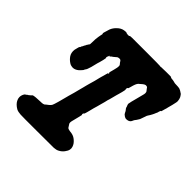

<svg xmlns="http://www.w3.org/2000/svg" viewBox="-180 -809 1001 1001"><g transform="rotate(45 320.5 -308.5)"><path d="M240 -656Q255 -656 349 -656Q443 -656 446 -655Q452 -653 454 -655Q455 -655 490 -656H524L528 -654Q532 -651 540 -651Q543 -651 545 -650.5Q547 -650 550.5 -649.5Q554 -649 555 -648.5Q556 -648 558.5 -647.5Q561 -647 565 -646Q572 -645 588 -645Q589 -645 591.5 -644.5Q594 -644 596.5 -644Q599 -644 604 -641.5Q609 -639 609.5 -639Q610 -639 613 -637Q621 -631 622 -631Q624 -631 628.5 -625Q633 -619 635 -615Q640 -605 641 -591Q641 -583 639 -576Q635 -556 630 -539Q629 -536 628 -531.5Q627 -527 626 -522.5Q625 -518 623 -513Q621 -505 618 -495L616 -492Q616 -493 615 -493Q613 -491 610 -482Q609 -475 607 -472Q605 -469 604 -465.5Q603 -462 600.5 -457Q598 -452 596 -448Q591 -438 584 -428Q580 -422 578.5 -415.5Q577 -409 568 -386Q565 -381 562.5 -377Q560 -373 558 -370Q556 -367 553 -363.5Q550 -360 548 -355Q545 -347 541 -343Q534 -336 523 -335Q518 -334 512 -335Q503 -338 498 -343Q492 -347 491 -351Q491 -351 489.5 -353Q488 -355 488.5 -355Q489 -355 488 -357Q487 -359 485.5 -361Q484 -363 483 -365Q480 -368 479 -370Q478 -372 477.5 -372Q477 -372 477 -372.5Q477 -373 475.5 -375.5Q474 -378 474 -379Q474 -385 472 -385Q471 -385 471 -387Q471 -389 470.5 -391.5Q470 -394 469 -394Q468 -394 468 -398Q470 -413 480 -449Q482 -455 484.5 -466.5Q487 -478 489.5 -486Q492 -494 492 -500Q492 -506 490.5 -509.5Q489 -513 485.5 -516.5Q482 -520 479.5 -524.5Q477 -529 475 -530Q472 -532 464 -532Q458 -531 450 -525Q440 -516 436 -513Q426 -507 419 -484Q413 -462 412 -459Q411 -457 411 -456.5Q411 -456 410 -456Q409 -457 408 -455Q403 -448 406 -441Q407 -439 402 -419Q400 -413 397.5 -402.5Q395 -392 393 -387Q391 -380 386 -360Q383 -347 382 -345Q379 -338 376 -323Q375 -319 374 -315Q373 -311 369 -297Q365 -283 363 -274.5Q361 -266 357 -254Q354 -242 352 -234Q350 -227 347 -215Q343 -200 341.5 -200Q340 -200 338 -196.5Q336 -193 337 -189Q337 -188 337 -187.5Q337 -187 338 -187H339Q338 -186 337.5 -182Q337 -178 336 -174Q335 -170 334 -166Q333 -162 330 -150Q321 -119 323 -112Q323 -108 328 -102Q331 -97 333 -94Q336 -88 340.5 -86Q345 -84 358 -82Q374 -81 387 -74Q401 -66 412 -52Q418 -44 421 -34Q424 -25 422 -15Q420 -4 410 9Q401 22 384 31Q373 37 356 38Q349 38 235 38.5Q121 39 111 38Q92 37 80 31Q68 24 60 16Q52 8 48 0Q42 -11 42 -22Q42 -36 50 -49Q54 -54 55.5 -54Q57 -54 61 -58Q65 -62 66 -62Q67 -61 72 -66Q74 -67 74.5 -68Q75 -69 77 -70Q81 -73 82 -75Q82 -76 85 -78Q97 -82 137 -83Q149 -83 154.5 -84.5Q160 -86 161.5 -87Q163 -88 169 -93.5Q175 -99 180 -102Q189 -109 192.5 -116Q196 -123 203 -148Q205 -155 206 -159Q207 -163 210.5 -176Q214 -189 215.5 -195Q217 -201 219 -208.5Q221 -216 223 -222.5Q225 -229 228 -240Q232 -257 237 -275Q239 -281 241.5 -292Q244 -303 246 -310Q248 -318 251 -328.5Q254 -339 260 -360Q265 -380 266.5 -386.5Q268 -393 269.5 -398Q271 -403 273.5 -411.5Q276 -420 277.5 -426.5Q279 -433 280 -435V-437L281 -436L282 -435L283 -436Q285 -438 285 -441Q285 -444 283 -444Q282 -445 282 -445Q283 -445 284 -450.5Q285 -456 286.5 -460Q288 -464 289.5 -471.5Q291 -479 293 -486.5Q295 -494 295 -501Q296 -509 290 -515Q286 -519 284 -523Q280 -530 276 -532Q266 -535 256 -530Q254 -529 248.5 -523.5Q243 -518 239.5 -516Q236 -514 232 -511Q228 -508 226 -505L224 -503V-505Q224 -508 224 -508Q222 -508 219 -499Q216 -494 216 -490Q216 -486 217 -485Q218 -484 217 -481Q216 -472 209 -447Q207 -442 205 -434Q203 -424 196 -398Q189 -373 183 -367Q181 -364 181 -364Q181 -359 168 -346Q155 -332 139 -328Q130 -326 122 -328Q113 -329 106 -334Q90 -344 79 -360Q68 -377 71 -400Q72 -405 75 -416L78 -427L79 -428Q83 -430 84 -437Q85 -440 86.5 -441Q88 -442 89 -445.5Q90 -449 91 -450Q92 -451 92.5 -452.5Q93 -454 94 -455Q95 -456 95.5 -457.5Q96 -459 96.5 -459.5Q97 -460 97 -461Q97 -462 97.5 -462.5Q98 -463 98.5 -464Q99 -465 99.5 -465Q100 -465 100 -466Q101 -466 101 -467.5Q101 -469 101.5 -469Q102 -469 102.5 -470Q103 -471 104.5 -472.5Q106 -474 106 -475Q106 -476 107 -476Q108 -476 108 -486Q109 -509 109 -515Q110 -519 110 -522.5Q110 -526 110.5 -527.5Q111 -529 111.5 -535.5Q112 -542 114 -549Q118 -562 115 -564L114 -565L116 -573Q122 -594 125 -603Q132 -621 147 -635Q163 -651 182 -654Q197 -656 199 -655Q199 -654 202 -653Q204 -652 211 -651.5Q218 -651 221 -652Q223 -653 224 -654L225 -655Z"/></g></svg>

Font: TT2020 Style B
Style: Italic
Weight: 400
Italic angle: -15°
Version: Version 0.2.000